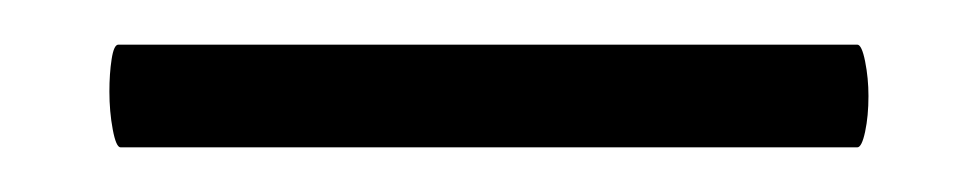

<svg xmlns="http://www.w3.org/2000/svg" viewBox="-20 13 438 86"><path d="M29 54Q29 46 30 39.5Q31 33 33 33H364Q366 33 367.5 40.5Q369 48 369 56Q369 65 367.5 72Q366 79 364 79H34Q32 79 30.5 71Q29 63 29 54Z"/></svg>

Font: Cormorant Infant SemiBold
Style: Regular
Weight: 600
Designer: Christian Thalmann (Catharsis Fonts)
Foundry: Catharsis Fonts
Version: Version 4.000